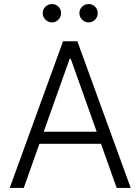

<svg xmlns="http://www.w3.org/2000/svg" viewBox="-20 -932 696 952"><path d="M97.7 0H28.1L292.6 -727.3H363.6L628.2 0H558.6L480.8 -219.1H175.4ZM196.7 -278.8H459.5L330.6 -641H325.6ZM237.2 -821Q219.1 -821 205.4 -834.7Q191.8 -848.4 191.8 -866.5Q191.8 -885.7 205.3 -898.8Q218.8 -911.9 237.2 -911.9Q256.7 -911.9 269.7 -899Q282.7 -886 282.7 -866.5Q282.7 -848 269.5 -834.5Q256.4 -821 237.2 -821ZM419 -821Q400.9 -821 387.3 -834.7Q373.6 -848.4 373.6 -866.5Q373.6 -885.7 387.1 -898.8Q400.6 -911.9 419 -911.9Q438.6 -911.9 451.5 -899Q464.5 -886 464.5 -866.5Q464.5 -848 451.3 -834.5Q438.2 -821 419 -821Z"/></svg>

Font: Inter Light BETA
Style: Regular
Weight: 300
Designer: Rasmus Andersson
Foundry: rsms
Version: Version 3.011;git-f93a4a705